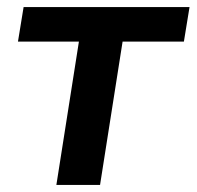

<svg xmlns="http://www.w3.org/2000/svg" viewBox="-20 -525 558 545"><path d="M140 0 204 -407H31L47 -505H518L502 -407H328L264 0Z"/></svg>

Font: Mulish ExtraLight
Style: Italic
Weight: 200
Italic angle: -9°
Designer: Vernon Adams
Foundry: Vernon Adams
Version: Version 3.603